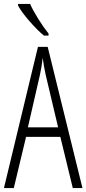

<svg xmlns="http://www.w3.org/2000/svg" viewBox="-20 -951 437 971"><path d="M348.1 0 285.2 -258.8H111.8L49.8 0H0L171.9 -713.9H221.2L397 0ZM273.9 -307.1 210.9 -573.2Q201.2 -618.2 195.8 -658.2Q191.4 -615.7 182.1 -573.2L121.1 -307.1ZM202.1 -771Q170.4 -796.9 129.6 -843.3Q88.9 -889.6 71.3 -922.9V-931.2H132.3Q145.5 -900.4 172.6 -856.9Q199.7 -813.5 225.6 -781.2V-771Z"/></svg>

Font: TypoPRO Open Sans Condensed
Style: Regular
Weight: 300
Width: 3
Foundry: Ascender Corporation
Version: Version 1.10